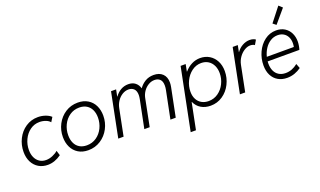

<svg xmlns="http://www.w3.org/2000/svg" viewBox="-92 -1334 3505 2103"><g transform="rotate(-20 1660.0 -282.5)"><path d="M46.4 -215.8Q46.4 -297.4 81.8 -367.9Q117.2 -438.5 180.4 -480.7Q243.7 -522.9 322.8 -522.9Q368.2 -522.9 409.7 -508.3Q451.2 -493.7 474.6 -470.7L442.9 -419.4Q426.8 -440.4 392.8 -453.4Q358.9 -466.3 320.8 -466.3Q259.8 -466.3 211.2 -430.9Q162.6 -395.5 135.5 -337.9Q108.4 -280.3 108.4 -216.3Q108.4 -167.5 125.5 -129.9Q142.6 -92.3 174.6 -71Q206.5 -49.8 250 -49.8Q287.6 -49.8 326.4 -66.2Q365.2 -82.5 390.1 -105.5L407.7 -48.3Q331.1 6.8 250.5 6.8Q190.4 6.8 144 -21Q97.7 -48.8 72 -99.4Q46.4 -149.9 46.4 -215.8Z M506.8 -222.7Q506.8 -302.7 543 -371.6Q579.1 -440.4 643.1 -481.7Q707 -522.9 787.1 -522.9Q855 -522.9 904.1 -492.9Q953.1 -462.9 978.3 -410.9Q1003.4 -358.9 1003.4 -293.5Q1003.4 -213.4 967 -144.3Q930.7 -75.2 866.2 -33.7Q801.8 7.8 722.2 7.8Q654.3 7.8 605.7 -22.2Q557.1 -52.2 532 -104.5Q506.8 -156.7 506.8 -222.7ZM941.4 -293.5Q941.4 -344.7 923.3 -383.5Q905.3 -422.4 869.9 -444.3Q834.5 -466.3 784.2 -466.3Q720.7 -466.3 671.6 -432.1Q622.6 -397.9 595.5 -341.8Q568.4 -285.6 568.4 -221.2Q568.4 -169.4 586.4 -130.4Q604.5 -91.3 639.6 -69.8Q674.8 -48.3 724.6 -48.3Q787.6 -48.3 837.2 -82.5Q886.7 -116.7 914.1 -173.3Q941.4 -230 941.4 -293.5Z M1174.3 -515.1H1233.4L1217.8 -436.5H1220.2Q1249.5 -477.5 1289.1 -500.2Q1328.6 -522.9 1377.4 -522.9Q1425.8 -522.9 1457.5 -497.8Q1489.3 -472.7 1501 -429.7Q1529.3 -470.7 1572.3 -496.8Q1615.2 -522.9 1671.9 -522.9Q1737.8 -522.9 1775.6 -486.3Q1813.5 -449.7 1813.5 -384.3Q1813.5 -361.3 1808.1 -333L1741.2 0H1679.2L1744.1 -321.3Q1749.5 -347.7 1749.5 -372.1Q1749.5 -421.9 1725.6 -444.8Q1701.7 -467.8 1662.6 -467.8Q1624.5 -467.8 1590.1 -447Q1555.7 -426.3 1532.2 -392.1Q1508.8 -357.9 1501 -319.3L1437.5 0H1375L1440.4 -324.2Q1445.8 -352.5 1445.8 -372.1Q1445.8 -420.4 1422.1 -444.1Q1398.4 -467.8 1359.4 -467.8Q1320.8 -467.8 1286.4 -446.5Q1252 -425.3 1228 -389.6Q1204.1 -354 1195.8 -312.5L1133.3 0H1071.3Z M1985.4 -515.1H2044.4L2028.3 -433.1H2031.2Q2067.4 -475.1 2114 -499Q2160.6 -522.9 2213.4 -522.9Q2273.4 -522.9 2320.6 -494.4Q2367.7 -465.8 2394.3 -414.6Q2420.9 -363.3 2420.9 -297.4Q2420.9 -217.8 2385.7 -147.5Q2350.6 -77.1 2288.1 -34.7Q2225.6 7.8 2147.9 7.8Q2084.5 7.8 2037.1 -20.5Q1989.7 -48.8 1966.3 -101.6H1963.9L1902.3 205.1H1840.8ZM2360.8 -294.4Q2360.8 -344.7 2342 -384Q2323.2 -423.3 2288.3 -445.6Q2253.4 -467.8 2206.5 -467.8Q2145.5 -467.8 2095.9 -430.7Q2046.4 -393.6 2018.1 -334.2Q1989.7 -274.9 1989.7 -210.9Q1989.7 -160.2 2009.3 -123.3Q2028.8 -86.4 2063.7 -66.9Q2098.6 -47.4 2144.5 -47.4Q2206.1 -47.4 2255.6 -82.5Q2305.2 -117.7 2333 -174.6Q2360.8 -231.4 2360.8 -294.4Z M2592.3 -515.1H2651.9L2636.7 -438.5H2638.7Q2665 -477.1 2706.5 -500.2Q2748 -523.4 2791.5 -523.4Q2814.5 -523.4 2833 -517.3Q2851.6 -511.2 2859.4 -503.4L2828.1 -450.2Q2822.8 -456.5 2807.6 -460.9Q2792.5 -465.3 2777.3 -465.3Q2743.7 -465.3 2708.5 -443.8Q2673.3 -422.4 2646.7 -384.8Q2620.1 -347.2 2610.8 -300.8L2550.8 0H2489.3Z M2839.8 -208Q2839.8 -288.6 2873 -361.1Q2906.2 -433.6 2965.6 -478.3Q3024.9 -522.9 3099.6 -522.9Q3156.2 -522.9 3197.8 -497.1Q3239.3 -471.2 3261 -427Q3282.7 -382.8 3282.7 -329.1Q3282.7 -305.7 3278.1 -278.1Q3273.4 -250.5 3267.6 -234.9H2897.9Q2897 -218.3 2897 -209.5Q2897 -160.6 2913.8 -124Q2930.7 -87.4 2963.4 -67.4Q2996.1 -47.4 3042 -47.4Q3117.2 -47.4 3183.1 -101.1L3203.6 -46.9Q3169.4 -22 3127.7 -7.1Q3085.9 7.8 3039.6 7.8Q2979.5 7.8 2934.3 -18.6Q2889.2 -44.9 2864.5 -93.5Q2839.8 -142.1 2839.8 -208ZM3221.7 -285.6Q3226.1 -309.1 3226.1 -330.1Q3226.1 -370.6 3210.4 -401.9Q3194.8 -433.1 3165.8 -450.4Q3136.7 -467.8 3097.7 -467.8Q3051.3 -467.8 3012.2 -443.1Q2973.1 -418.5 2946.3 -377.2Q2919.4 -335.9 2906.7 -285.6ZM3089.4 -606.9 3216.8 -769.5 3257.8 -732.4 3126.5 -577.6Z"/></g></svg>

Font: Reddit Sans Chocolate Light
Style: Italic
Weight: 300
Italic angle: -11.25°
Designer: Stephen Hutchings
Version: Version 1.013